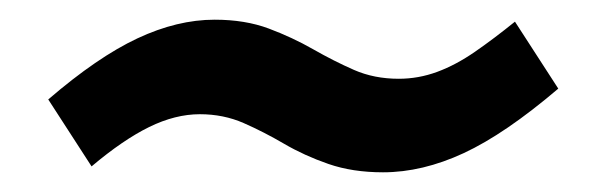

<svg xmlns="http://www.w3.org/2000/svg" viewBox="-20 -451 616 195"><path d="M369 -276Q338 -276 313.5 -284.5Q289 -293 268.5 -305Q248 -317 227.5 -326Q207 -335 183 -335Q158 -335 131.5 -322Q105 -309 73 -282L29 -350Q79 -393 119.5 -412Q160 -431 198 -431Q229 -431 253 -422Q277 -413 298 -401Q319 -389 339.5 -380Q360 -371 385 -371Q405 -371 424 -378Q443 -385 462.5 -398.5Q482 -412 503 -429L547 -361Q493 -315 451 -295.5Q409 -276 369 -276Z"/></svg>

Font: MuseoModerno Thin Medium
Style: Italic
Weight: 500
Italic angle: -9°
Version: Version 1.003